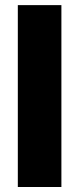

<svg xmlns="http://www.w3.org/2000/svg" viewBox="-20 -748 317 768"><path d="M225.6 -727.5V0H51.3V-727.5Z"/></svg>

Font: Inter 24pt ExtraBold
Style: Regular
Weight: 800
Designer: Rasmus Andersson
Foundry: rsms
Version: Version 4.001;git-66647c0bb